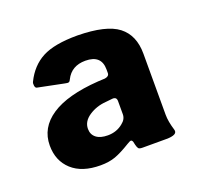

<svg xmlns="http://www.w3.org/2000/svg" viewBox="-73 -834 534 508"><g transform="rotate(-20 194.5 -580.0)"><path d="M338 -647V-475Q338 -456 346 -430Q351 -414 317 -414H251Q242 -414 239.5 -417Q237 -420 235 -428L233 -437Q231 -442 228 -442Q225 -442 217 -437Q191 -421 173 -414.5Q155 -408 131 -408Q79 -408 50.5 -434Q22 -460 22 -503Q22 -553 67 -583Q112 -613 200 -619L220 -620Q232 -622 232 -631V-641Q232 -682 187 -682Q148 -682 132 -650Q130 -645 127 -643.5Q124 -642 116 -644L42 -659Q38 -660 37 -666.5Q36 -673 38 -677Q57 -716 91 -734Q125 -752 190 -752Q271 -751 304.5 -725Q338 -699 338 -647ZM176 -476Q201 -476 219 -491Q232 -501 232 -515V-552Q232 -564 220 -563L201 -561Q174 -559 153 -545Q132 -531 132 -510Q132 -494 143.5 -485Q155 -476 176 -476Z"/></g></svg>

Font: Libre Franklin ExtraBold
Style: Regular
Weight: 800
Designer: Pablo Impallari, Rodrigo Fuenzalida
Foundry: Impallari Type
Version: Version 1.002; ttfautohint (v1.5)